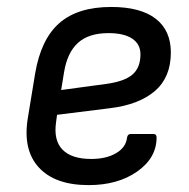

<svg xmlns="http://www.w3.org/2000/svg" viewBox="-20 -520 544 552"><path d="M234.9 12.2Q138.2 12.2 91.6 -38.6Q44.9 -89.4 60.1 -181.2L81.1 -309.1Q97.7 -407.2 150.6 -453.6Q203.6 -500 299.8 -500Q383.8 -500 427.5 -466.3Q471.2 -432.6 471.2 -369.1Q471.2 -297.9 425.5 -258.5Q379.9 -219.2 296.9 -209L144 -189.9L141.1 -168Q133.8 -116.2 159.9 -89.6Q186 -63 242.2 -63Q284.7 -63 313.2 -79.3Q341.8 -95.7 345.2 -124Q346.7 -134.8 356 -134.8H420.9Q430.2 -134.8 430.2 -125Q430.2 -65.9 374.5 -26.9Q318.8 12.2 234.9 12.2ZM155.8 -261.2 286.1 -278.8Q338.4 -286.1 361.1 -305.9Q383.8 -325.7 383.8 -363.8Q383.8 -393.1 360.1 -408.9Q336.4 -424.8 292 -424.8Q234.9 -424.8 204.1 -396.7Q173.3 -368.7 164.1 -312Z"/></svg>

Font: Sofia Sans
Style: Italic
Weight: 400
Italic angle: -9°
Designer: Botio Nikoltchev, Ani Petrova
Foundry: lettersoup
Version: Version 4.100